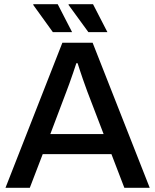

<svg xmlns="http://www.w3.org/2000/svg" viewBox="-20 -888 735 908"><path d="M6 0 275 -686H418L688 0H568L507 -159H182L121 0ZM218 -254H470L393 -455Q390 -464 384 -480Q378 -496 371.5 -515Q365 -534 358.5 -553.5Q352 -573 347 -589H341Q335 -570 326 -544Q317 -518 308.5 -494Q300 -470 294 -455ZM398 -736 304 -865 305 -868H420L488 -736ZM230 -736 137 -865 138 -868H253L321 -736Z"/></svg>

Font: Archivo SemiBold Medium
Style: Regular
Weight: 500
Version: Version 2.001